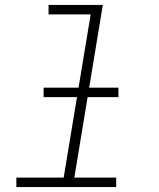

<svg xmlns="http://www.w3.org/2000/svg" viewBox="-20 -755 640 775"><path d="M46 0V-38H237L346 -697H176V-735H395L280 -38H449V0ZM458 -363H156V-401H458Z"/></svg>

Font: Iosevka Curly XLtExObl
Style: Regular
Weight: 200
Width: 7
Italic angle: -9°
Monospace: yes
Designer: Belleve Invis
Foundry: Belleve Invis
Version: Version 11.0.1; ttfautohint (v1.8.3)